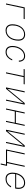

<svg xmlns="http://www.w3.org/2000/svg" viewBox="2334 -2916 732 5440"><g transform="rotate(90 2700.0 -196.0)"><path d="M78 0 190 -530H522L516 -500H214L108 0Z M841 12Q760 12 714 -38Q668 -88 668 -178Q668 -252 687.5 -317.5Q707 -383 744.5 -433.5Q782 -484 836 -513Q890 -542 959 -542Q1040 -542 1086 -492Q1132 -442 1132 -352Q1132 -279 1112.5 -213Q1093 -147 1055.5 -96.5Q1018 -46 964 -17Q910 12 841 12ZM847 -18Q922 -18 979 -61.5Q1036 -105 1068 -179Q1100 -253 1100 -346Q1100 -432 1062 -472Q1024 -512 953 -512Q878 -512 821 -469Q764 -426 732 -351.5Q700 -277 700 -184Q700 -99 738.5 -58.5Q777 -18 847 -18Z M1450 12Q1391 12 1353.5 -13Q1316 -38 1299 -82Q1282 -126 1282 -181Q1282 -255 1304 -320.5Q1326 -386 1365 -436Q1404 -486 1456 -514Q1508 -542 1568 -542Q1621 -542 1657 -518.5Q1693 -495 1711 -455Q1729 -415 1729 -365L1697 -363Q1697 -435 1663 -473.5Q1629 -512 1564 -512Q1512 -512 1467 -486Q1422 -460 1387.5 -415Q1353 -370 1333.5 -310.5Q1314 -251 1314 -185Q1314 -106 1349 -62Q1384 -18 1456 -18Q1522 -18 1576 -60.5Q1630 -103 1660 -178L1691 -175Q1658 -93 1598.5 -40.5Q1539 12 1450 12Z M2029 0 2135 -500H1936L1942 -530H2370L2364 -500H2165L2059 0Z M2456 0 2568 -530H2598L2494 -37L2900 -530H2944L2832 0H2802L2907 -497L2497 0Z M3054 0 3166 -530H3196L3143 -279H3463L3516 -530H3546L3434 0H3404L3457 -249H3137L3084 0Z M3656 0 3768 -530H3798L3694 -37L4100 -530H4144L4032 0H4002L4107 -497L3697 0Z M4612 150 4644 0H4214L4326 -530H4356L4250 -30H4570L4676 -530H4706L4600 -30H4680L4674 0L4642 150Z M5045 12Q4956 12 4914 -42.5Q4872 -97 4872 -183Q4872 -257 4892.5 -321.5Q4913 -386 4951 -436Q4989 -486 5042.5 -514Q5096 -542 5163 -542Q5223 -542 5260 -517.5Q5297 -493 5314.5 -450.5Q5332 -408 5332 -354Q5332 -332 5329 -307Q5326 -282 5321 -260H4910Q4904 -224 4904 -187Q4904 -100 4942.5 -59Q4981 -18 5051 -18Q5126 -18 5177.5 -53Q5229 -88 5256 -145L5289 -143Q5256 -73 5195 -30.5Q5134 12 5045 12ZM5157 -512Q5100 -512 5051 -483Q5002 -454 4967 -403.5Q4932 -353 4916 -288H5294Q5300 -323 5300 -354Q5300 -428 5266 -470Q5232 -512 5157 -512Z"/></g></svg>

Font: Geist Mono Thin
Style: Italic
Weight: 100
Italic angle: -12°
Monospace: yes
Designer: Basement.studio, Andrés Briganti, Mateo Zaragoza
Foundry: Basement.studio, Vercel, Andrés Briganti, Guido Ferreyra, Mateo Zaragoza
Version: Version 1.500; ttfautohint (v1.8.4.7-5d5b)